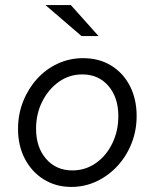

<svg xmlns="http://www.w3.org/2000/svg" viewBox="-20 -726 610 756"><path d="M261 10Q200 10 152.5 -19.5Q105 -49 78 -100.5Q51 -152 51 -218Q51 -276 71 -326.5Q91 -377 126 -415.5Q161 -454 207.5 -475.5Q254 -497 307 -497Q370 -497 417.5 -468Q465 -439 491.5 -387.5Q518 -336 518 -269Q518 -212 498 -161.5Q478 -111 442.5 -72.5Q407 -34 360.5 -12Q314 10 261 10ZM265 -55Q316 -55 357 -83.5Q398 -112 422 -161Q446 -210 446 -269Q446 -342 407 -387.5Q368 -433 304 -433Q253 -433 212 -404Q171 -375 146.5 -326.5Q122 -278 122 -219Q122 -146 161.5 -100.5Q201 -55 265 -55ZM301 -584 159 -706H259L368 -584Z"/></svg>

Font: Red Hat Text VF
Style: Italic
Weight: 300
Italic angle: -12°
Designer: Pentagram, MCKL
Foundry: Pentagram, MCKL
Version: Version 1.023